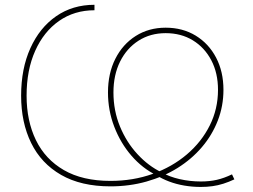

<svg xmlns="http://www.w3.org/2000/svg" viewBox="-20 -757 1041 790"><path d="M806.2 12.2Q771.5 12.2 738.5 6.6Q705.6 1 676.3 -10Q647 -21 622.6 -36.6Q565.9 -64.5 521 -116.2Q476.1 -168 450.2 -235.4Q424.3 -302.7 424.3 -376.5Q424.3 -455.1 454.6 -515.1Q484.9 -575.2 538.6 -609.1Q592.3 -643.1 661.6 -643.1Q731.4 -643.1 785.2 -610.4Q838.9 -577.6 869.1 -520Q899.4 -462.4 899.4 -387.2Q899.4 -320.8 876.2 -261Q853 -201.2 810.8 -151.6Q768.6 -102.1 710.7 -65.9Q652.8 -29.8 582.8 -10Q512.7 9.8 434.6 9.8Q313.5 9.8 231.4 -37.4Q149.4 -84.5 108.2 -168.7Q66.9 -252.9 66.9 -363.3Q66.9 -474.6 105 -558.8Q143.1 -643.1 210.9 -690.2Q278.8 -737.3 368.7 -737.3V-714.8Q286.1 -714.8 223.1 -670.9Q160.2 -627 124.8 -547.9Q89.4 -468.8 89.4 -363.3Q89.4 -259.8 127.7 -180.7Q166 -101.6 242.9 -57.1Q319.8 -12.7 434.6 -12.7Q527.8 -12.7 608.2 -41.5Q688.5 -70.3 748.8 -121.6Q809.1 -172.9 843 -240.7Q877 -308.6 877 -387.2Q877 -456.5 849.4 -509Q821.8 -561.5 773.4 -591.1Q725.1 -620.6 661.6 -620.6Q598.6 -620.6 550 -589.6Q501.5 -558.6 474.1 -503.7Q446.8 -448.7 446.8 -376.5Q446.8 -301.8 473.6 -236.6Q500.5 -171.4 545.7 -122.6Q590.8 -73.7 645 -47.9Q676.3 -29.8 719 -20Q761.7 -10.3 806.2 -10.3Q842.3 -10.3 872.1 -17.1Q901.9 -23.9 934.6 -39.6L944.3 -19Q921.4 -8.3 899.2 -1.2Q877 5.9 854.2 9Q831.5 12.2 806.2 12.2Z"/></svg>

Font: Inter 17pt Thin
Style: Regular
Weight: 250
Version: Version 4.001;git-66647c0bb